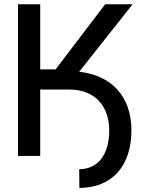

<svg xmlns="http://www.w3.org/2000/svg" viewBox="-20 -748 693 921"><path d="M66.4 -727.5V0H172.9V-318.4H313.5C431.6 -318.4 504.4 -243.2 503.9 -120.1C503.4 -5.9 449.2 64 359.9 63.5L360.8 153.3C516.1 153.3 610.4 49.3 610.4 -122.6C610.4 -283.7 516.6 -386.7 359.9 -403.8L616.2 -727.5H484.4L246.6 -415H172.9V-727.5Z"/></svg>

Font: Inteeer Medium
Style: Regular
Weight: 500
Designer: Rasmus Andersson
Foundry: rsms
Version: Version 4.001;Glyphs 3.4 (3402)